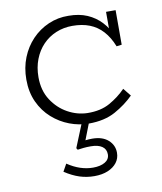

<svg xmlns="http://www.w3.org/2000/svg" viewBox="-83 -550 735 870"><g transform="rotate(-10 285.0 -115.0)"><path d="M298 14Q253 14 209.5 -2.5Q166 -19 130.5 -50.5Q95 -82 74 -127.5Q53 -173 53 -231Q53 -286 71.5 -332Q90 -378 122.5 -412Q155 -446 198.5 -465Q242 -484 291 -483Q340 -483 377 -467Q414 -451 441 -422Q468 -393 484 -354L462 -362V-471H506V-312L482 -309Q465 -352 439.5 -380Q414 -408 379.5 -421.5Q345 -435 300 -435Q260 -435 225 -420.5Q190 -406 164 -379Q138 -352 123.5 -314.5Q109 -277 109 -232Q109 -171 137.5 -127Q166 -83 209.5 -59Q253 -35 300 -34Q361 -33 403.5 -57Q446 -81 478 -114L507 -78Q470 -41 420 -13.5Q370 14 298 14ZM282 253Q246 253 213.5 242.5Q181 232 146 209L165 175Q195 195 224 204.5Q253 214 282 214Q316 214 337 201.5Q358 189 358 166Q358 142 339.5 129.5Q321 117 288 117Q269 117 254.5 118.5Q240 120 227 122L222 114L270 -4H304L269 86Q276 85 283.5 84.5Q291 84 300 84Q347 84 373.5 107.5Q400 131 400 166Q400 192 385 211.5Q370 231 343.5 242Q317 253 282 253Z"/></g></svg>

Font: BioRhyme Light
Style: Regular
Weight: 300
Designer: Aoife Mooney
Foundry: Aoife Mooney Type
Version: Version 1.600;gftools[0.9.33]